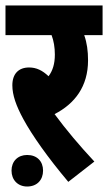

<svg xmlns="http://www.w3.org/2000/svg" viewBox="-20 -642 394 700"><path d="M324 -53C269 -112 221 -169 179 -226C253 -264 301 -327 301 -422C301 -456 297 -486 287 -514H354V-622H0V-514H168C176 -493 180 -469 180 -443C180 -409 172 -384 157 -364C135 -385 113 -396 86 -396C48 -396 25 -373 25 -331C25 -295 39 -256 65 -208C97 -149 154 -68 229 21ZM22 -20C22 14 45 38 79 38C115 38 137 14 137 -20C137 -54 115 -77 79 -77C45 -77 22 -54 22 -20Z"/></svg>

Font: Noto Sans Devanagari ExtraCondensed
Style: Bold
Weight: 700
Width: 2
Designer: Jelle Bosma - Monotype Design Team
Foundry: Monotype Imaging Inc.
Version: Version 2.004